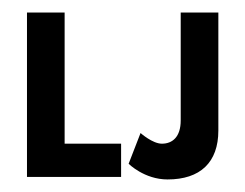

<svg xmlns="http://www.w3.org/2000/svg" viewBox="-20 -282 390 306"><path d="M83 -262H23V0H173V-53H83ZM328 -262H268V-90C268 -64 255 -53 238 -53C223 -53 204 -70 204 -70L185 -21C185 -21 210 4 247 4C299 4 328 -23 328 -74Z"/></svg>

Font: Hussar Tani
Style: Dwa
Weight: 700
Foundry: Cannot Into Space Fonts
Version: Version 0.92